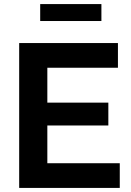

<svg xmlns="http://www.w3.org/2000/svg" viewBox="-20 -921 641 941"><path d="M567 -121V0H74V-710H558V-589H212V-418H511V-306H212V-121ZM177 -818V-901H477V-818Z"/></svg>

Font: PTCRaleway
Style: Bold
Weight: 700
Designer: Matt McInerney, Pablo Impallari, Rodrigo Fuenzalida
Foundry: Matt McInerney, Pablo Impallari, Rodrigo Fuenzalida
Version: Version 3.000g; ttfautohint (v1.5) -l 8 -r 28 -G 28 -x 14 -D